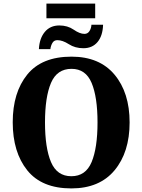

<svg xmlns="http://www.w3.org/2000/svg" viewBox="-20 -1041 794 1071"><path d="M378 10Q535 10 619 -91Q703 -192 703 -358Q703 -524 619 -624.5Q535 -725 379 -725Q213 -725 132 -625Q51 -525 51 -359Q51 -192 132 -91Q213 10 378 10ZM378 -58Q298 -58 264.5 -137Q231 -216 231 -358Q231 -500 264.5 -578.5Q298 -657 379 -657Q458 -657 491 -578.5Q524 -500 524 -358Q524 -216 491 -137Q458 -58 378 -58ZM239 -939H511V-1021H239ZM197 -767H261Q263 -785 272 -801Q281 -817 300 -817Q329 -817 364 -794.5Q399 -772 445 -772Q495 -772 524 -806.5Q553 -841 555 -903H490Q489 -883 479 -867.5Q469 -852 451 -852Q425 -852 391 -875.5Q357 -899 311 -899Q260 -899 230 -863Q200 -827 197 -767Z"/></svg>

Font: Noto Serif SemiCondensed Extra
Style: Regular
Weight: 800
Width: 4
Designer: Monotype Design Team
Foundry: Monotype Imaging Inc.
Version: Version 1.002